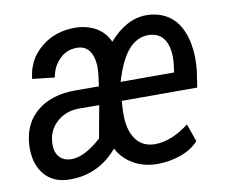

<svg xmlns="http://www.w3.org/2000/svg" viewBox="-65 -620 842 709"><g transform="rotate(-10 355.5 -265.0)"><path d="M522 -464.8Q520.5 -464.8 518.6 -464.8Q478.5 -464.8 446.8 -430.7Q413.6 -394.5 389.2 -312.5H589.8Q595.2 -347.2 595.2 -369.6Q595.2 -371.6 595.2 -373.5L593.8 -391.1Q584 -462.4 522 -464.8ZM159.7 -63Q160.6 -63 162.1 -63Q210.9 -63 274.4 -120.6L296.4 -241.7L218.8 -242.2Q171.9 -241.2 139.4 -213.4Q106.9 -185.5 102.1 -142.6Q101.1 -134.8 101.1 -127.4Q101.1 -101.6 113.3 -85Q128.9 -64 159.7 -63ZM468.3 9.8Q419.4 8.8 381.1 -13.2Q342.8 -35.2 322.3 -74.2Q251 9.8 144 9.8Q141.6 9.8 139.2 9.8Q78.6 8.8 45.4 -33.2Q16.1 -70.3 16.1 -128.9Q16.1 -136.7 16.6 -144.5Q22 -222.7 76.2 -266.6Q130.4 -310.5 218.8 -310.5L307.1 -310.1L313 -352.1Q314.5 -365.2 314.5 -380.4Q314.5 -384.3 314.5 -388.2Q312.5 -423.3 297.1 -443.6Q281.7 -463.9 253.9 -464.4Q252.4 -464.4 251 -464.4Q213.9 -464.8 187 -438.5Q159.2 -411.1 152.8 -370.6L69.3 -379.9Q76.2 -451.2 129.9 -495.1Q182.1 -538.6 256.8 -538.6Q258.3 -538.6 260.3 -538.6Q303.2 -537.6 336.2 -518.6Q369.1 -499.5 384.8 -463.9Q450.2 -538.6 525.4 -538.6Q526.9 -538.6 528.3 -538.6Q574.2 -537.1 607.4 -514.9Q640.6 -492.7 657.7 -450Q674.8 -407.2 675.8 -355Q675.8 -351.6 675.8 -348.1Q675.8 -323.7 672.9 -300.3L664.1 -242.7H381.3Q378.9 -222.2 378.9 -199.2Q378.9 -192.4 378.9 -185.5Q379.9 -130.9 403.8 -98.1Q427.7 -65.4 471.7 -64Q473.1 -64 475.1 -64Q536.1 -64 603 -115.2L626.5 -48.8Q601.6 -20.5 559.3 -5.4Q517.1 9.8 468.3 9.8Z"/></g></svg>

Font: MAUL Condensed Italic
Style: Condenced Regular Italic
Weight: 400
Italic angle: -12°
Designer: MAUL
Version: Version 1.0; 2020; ttfautohint (v1.8.3)